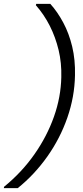

<svg xmlns="http://www.w3.org/2000/svg" viewBox="-48 -831 433 996"><path d="M213 -811Q250 -770 280 -714Q310 -658 326.5 -589.5Q343 -521 341 -440Q339 -329 301.5 -221Q264 -113 197.5 -19Q131 75 44 145H-28L-27 138Q65 63 130.5 -30.5Q196 -124 232 -226Q268 -328 270 -431Q272 -505 256 -571.5Q240 -638 210.5 -696.5Q181 -755 138 -804L140 -811Z"/></svg>

Font: DM Sans 20pt Light
Style: Italic
Weight: 300
Italic angle: -10°
Version: Version 4.004;gftools[0.9.30]